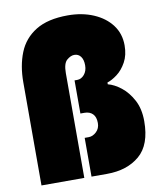

<svg xmlns="http://www.w3.org/2000/svg" viewBox="-81 -776 690 839"><g transform="rotate(-10 264.0 -356.0)"><path d="M257 0V-172H275Q293 -172 309 -187Q325 -202 325 -226Q325 -253 311.5 -266.5Q298 -280 275 -280H257V-427H269Q287 -427 300.5 -443Q314 -459 314 -484Q314 -509 303.5 -523Q293 -537 275 -537Q259 -537 242 -522.5Q225 -508 225 -465V0H35V-458Q35 -531 58 -588.5Q81 -646 134.5 -679Q188 -712 277 -712Q340 -712 390.5 -690.5Q441 -669 470 -630.5Q499 -592 499 -540Q499 -497 482 -466Q465 -435 441 -417Q417 -399 397 -393V-385Q425 -378 454.5 -355Q484 -332 505 -293Q526 -254 526 -199Q526 -94 470.5 -47Q415 0 326 0Z"/></g></svg>

Font: Phudu Light Black
Style: Regular
Weight: 900
Version: Version 1.005;gftools[0.9.23]